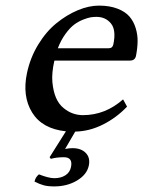

<svg xmlns="http://www.w3.org/2000/svg" viewBox="-20 -459 510 684"><path d="M207.5 101.1Q181.6 101.1 161.1 106.9L156.7 101.1L214.8 8.8Q130.4 0 94.5 -58.1Q58.6 -116.2 76.2 -199.2Q87.9 -253.9 116.2 -300.3Q144.5 -346.7 180.9 -376.2Q217.3 -405.8 256.8 -422.4Q296.4 -439 332.5 -439Q370.6 -439 398.4 -428.2Q426.3 -417.5 441.2 -400.1Q456.1 -382.8 463.4 -358.9Q470.7 -335 470.2 -310.8Q469.7 -286.6 464.4 -259.8Q460.9 -243.2 442.9 -243.2H173.8Q163.6 -198.7 166.7 -165.8Q169.9 -132.8 179.7 -110.4Q189.5 -87.9 206.3 -74.2Q223.1 -60.5 240.2 -54.7Q257.3 -48.8 275.4 -48.8Q355 -48.8 418.5 -105L432.6 -79.1Q395 -39.6 346.9 -15.4Q298.8 8.8 248 9.8L211.9 71.8Q224.6 68.8 238.3 68.8Q269 68.8 285.6 85.9Q302.2 103 296.4 130.9Q289.6 163.1 254.4 184.1Q219.2 205.1 173.3 205.1Q150.9 205.1 136.2 201.2Q121.6 197.3 103 188Q106 172.4 118.7 162.1Q153.3 175.8 173.8 175.8Q196.8 175.8 212.9 165.5Q229 155.3 232.9 136.2Q240.2 101.1 207.5 101.1ZM186 -287.1H367.2Q380.9 -287.1 383.8 -300.8Q394.5 -352.1 375.2 -375.5Q356 -398.9 323.7 -398.9Q314.5 -398.9 304.2 -397.5Q293.9 -396 276.9 -389.4Q259.8 -382.8 244.6 -371.6Q229.5 -360.4 213.4 -338.4Q197.3 -316.4 186 -287.1Z"/></svg>

Font: Linux Biolinum G
Style: Italic
Weight: 400
Italic angle: -12°
Designer: Philipp H. Poll
Foundry: Philipp H. Poll
Version: Version 0.5.1